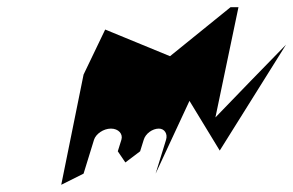

<svg xmlns="http://www.w3.org/2000/svg" viewBox="-20 -732 814 533"><path d="M212 -525 150 -219 212 -250 241 -344C246 -360 267 -375 288 -375C309 -375 322 -360 317 -344L307 -312L328 -281L369 -312L379 -344C384 -361 403 -375 421 -375C437 -375 446 -360 441 -344L412 -250L506 -452L590 -314L774 -608C709 -541 643 -474 578 -406L642 -712H620L452 -576L272 -650Z"/></svg>

Font: bitstorm
Style: exextobl
Weight: 400
Version: Version 0.2